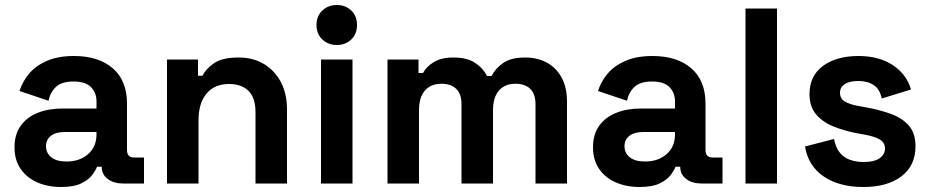

<svg xmlns="http://www.w3.org/2000/svg" viewBox="-20 -734 3722 768"><path d="M224 14Q171 14 129 -4.5Q87 -23 62.5 -58.5Q38 -94 38 -145Q38 -196 62.5 -230.5Q87 -265 130.5 -282.5Q174 -300 230 -300H366V-328Q366 -363 344 -385.5Q322 -408 274 -408Q227 -408 204 -386.5Q181 -365 174 -331L58 -370Q70 -408 96.5 -439.5Q123 -471 167.5 -490.5Q212 -510 276 -510Q374 -510 431 -461Q488 -412 488 -319V-134Q488 -104 516 -104H556V0H472Q435 0 411 -18Q387 -36 387 -66V-67H368Q364 -55 350 -35.5Q336 -16 306 -1Q276 14 224 14ZM246 -88Q299 -88 332.5 -117.5Q366 -147 366 -196V-206H239Q204 -206 184 -191Q164 -176 164 -149Q164 -122 185 -105Q206 -88 246 -88Z M648 0V-496H772V-431H790Q802 -457 835 -480.5Q868 -504 935 -504Q993 -504 1036.5 -477.5Q1080 -451 1104 -404.5Q1128 -358 1128 -296V0H1002V-286Q1002 -342 974.5 -370Q947 -398 896 -398Q838 -398 806 -359.5Q774 -321 774 -252V0Z M1264 0V-496H1390V0ZM1327 -554Q1293 -554 1269.5 -576Q1246 -598 1246 -634Q1246 -670 1269.5 -692Q1293 -714 1327 -714Q1362 -714 1385 -692Q1408 -670 1408 -634Q1408 -598 1385 -576Q1362 -554 1327 -554Z M1530 0V-496H1654V-442H1672Q1685 -467 1715 -485.5Q1745 -504 1794 -504Q1847 -504 1879 -483.5Q1911 -463 1928 -430H1946Q1963 -462 1994 -483Q2025 -504 2082 -504Q2128 -504 2165.5 -484.5Q2203 -465 2225.5 -425.5Q2248 -386 2248 -326V0H2122V-317Q2122 -358 2101 -378.5Q2080 -399 2042 -399Q1999 -399 1975.5 -371.5Q1952 -344 1952 -293V0H1826V-317Q1826 -358 1805 -378.5Q1784 -399 1746 -399Q1703 -399 1679.5 -371.5Q1656 -344 1656 -293V0Z M2538 14Q2485 14 2443 -4.5Q2401 -23 2376.5 -58.5Q2352 -94 2352 -145Q2352 -196 2376.5 -230.5Q2401 -265 2444.5 -282.5Q2488 -300 2544 -300H2680V-328Q2680 -363 2658 -385.5Q2636 -408 2588 -408Q2541 -408 2518 -386.5Q2495 -365 2488 -331L2372 -370Q2384 -408 2410.5 -439.5Q2437 -471 2481.5 -490.5Q2526 -510 2590 -510Q2688 -510 2745 -461Q2802 -412 2802 -319V-134Q2802 -104 2830 -104H2870V0H2786Q2749 0 2725 -18Q2701 -36 2701 -66V-67H2682Q2678 -55 2664 -35.5Q2650 -16 2620 -1Q2590 14 2538 14ZM2560 -88Q2613 -88 2646.5 -117.5Q2680 -147 2680 -196V-206H2553Q2518 -206 2498 -191Q2478 -176 2478 -149Q2478 -122 2499 -105Q2520 -88 2560 -88Z M2962 0V-700H3088V0Z M3434 14Q3337 14 3275 -28Q3213 -70 3200 -148L3316 -178Q3323 -143 3339.5 -123Q3356 -103 3380.5 -94.5Q3405 -86 3434 -86Q3478 -86 3499 -101.5Q3520 -117 3520 -140Q3520 -163 3500 -175.5Q3480 -188 3436 -196L3408 -201Q3356 -211 3313 -228.5Q3270 -246 3244 -277Q3218 -308 3218 -357Q3218 -431 3272 -470.5Q3326 -510 3414 -510Q3497 -510 3552 -473Q3607 -436 3624 -376L3507 -340Q3499 -378 3474.5 -394Q3450 -410 3414 -410Q3378 -410 3359 -397.5Q3340 -385 3340 -363Q3340 -339 3360 -327.5Q3380 -316 3414 -310L3442 -305Q3498 -295 3543.5 -278.5Q3589 -262 3615.5 -231.5Q3642 -201 3642 -149Q3642 -71 3585.5 -28.5Q3529 14 3434 14Z"/></svg>

Font: Space Grotesk
Style: Bold
Weight: 700
Designer: Florian Karsten
Foundry: Florian Karsten
Version: Version 2.000